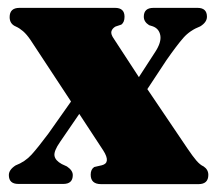

<svg xmlns="http://www.w3.org/2000/svg" viewBox="-20 -468 552 488"><path d="M270 -368.5 333 -272 374.5 -336Q390.5 -360.5 387.5 -377.8Q384.5 -395 368.5 -401L359 -404Q345.5 -412.5 345.5 -425.5Q345.5 -448 370 -448H482Q506 -448 506 -425.5Q506 -411.5 489 -401Q463 -391 446.2 -372Q429.5 -353 403 -315L354.5 -241.5L456.5 -90.5Q470 -70.5 479.2 -59.8Q488.5 -49 497.5 -45Q509.5 -37 509.5 -23.5Q509.5 0 484.5 0H237Q210.5 0 210.5 -24Q210.5 -37.5 219.5 -43.5L239 -48Q262.5 -54 242.5 -85.5L181.5 -178.5L132.5 -107Q116.5 -84 118.5 -72Q120.5 -60 137 -51L150 -45Q165 -35 165 -23Q165 -0.5 141 -0.5H26.5Q2.5 -0.5 2.5 -23Q2.5 -36.5 19.5 -47.5Q44 -57 60.2 -75Q76.5 -93 103 -128.5L160.5 -210L57.5 -366.5Q48 -380.5 38.8 -388.5Q29.5 -396.5 20.5 -400.5Q4.5 -407 4.5 -424.5Q4.5 -448 29.5 -448H272.5Q296.5 -448 296.5 -425.5Q296.5 -411.5 288.5 -405.5L273.5 -400.5Q265.5 -396 263.2 -388.5Q261 -381 270 -368.5Z"/></svg>

Font: Fraunces 144pt S050 Black
Style: Regular
Weight: 900
Version: Version 1.000; ttfautohint (v1.8.3)